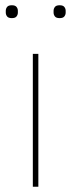

<svg xmlns="http://www.w3.org/2000/svg" viewBox="-20 -711 271 731"><path d="M105 0V-506H126V0ZM25 -642Q12 -642 7 -648.5Q2 -655 2 -663V-670Q2 -678 7 -684.5Q12 -691 25 -691Q38 -691 43 -684.5Q48 -678 48 -670V-663Q48 -655 43 -648.5Q38 -642 25 -642ZM207 -642Q194 -642 189 -648.5Q184 -655 184 -663V-670Q184 -678 189 -684.5Q194 -691 207 -691Q220 -691 225 -684.5Q230 -678 230 -670V-663Q230 -655 225 -648.5Q220 -642 207 -642Z"/></svg>

Font: IBM Plex Sans Devanagari Thin
Style: Regular
Weight: 100
Designer: Mike Abbink, Paul van der Laan, Pieter van Rosmalen, Erin McLaughlin
Foundry: Bold Monday
Version: Version 1.1